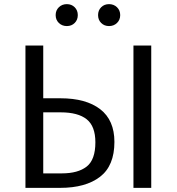

<svg xmlns="http://www.w3.org/2000/svg" viewBox="-20 -908 854 928"><path d="M189 -70H279Q357 -70 399 -103Q441 -136 441 -220Q441 -298 399 -331.5Q357 -365 273 -365H189ZM711 -688V0H625V-688ZM189 -433H272Q396 -433 464.5 -380Q533 -327 533 -222Q533 -107 463.5 -53.5Q394 0 271 0H103V-688H189ZM469 -873Q484 -888 507 -888Q530 -888 545.5 -873Q561 -858 561 -835Q561 -812 545.5 -797Q530 -782 507 -782Q484 -782 469 -797Q454 -812 454 -835Q454 -858 469 -873ZM341 -797Q326 -782 303 -782Q280 -782 264.5 -797Q249 -812 249 -835Q249 -858 264.5 -873Q280 -888 303 -888Q326 -888 341 -873Q356 -858 356 -835Q356 -812 341 -797Z"/></svg>

Font: FiraSans
Style: Regular
Weight: 350
Designer: Carrois Corporate & Edenspiekermann AG
Foundry: Carrois Corporate GbR & Edenspiekermann AG
Version: Version 3.106;PS 003.106;hotconv 1.0.70;makeotf.lib2.5.58329